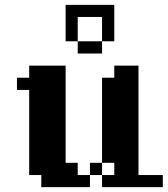

<svg xmlns="http://www.w3.org/2000/svg" viewBox="-20 -770 690 790"><path d="M250 -500V-100.1H299.8V-49.8H350.1V0H149.9V-49.8H100.1V-399.9H49.8V-450.2H100.1V-500ZM649.9 -49.8V0H399.9V-49.8H350.1V-100.1H399.9V-450.2H450.2V-500H549.8V-49.8ZM399.9 -100.1V-49.8H450.2V-100.1ZM450.2 -750V-600.1H399.9V-700.2H299.8V-600.1H399.9V-549.8H299.8V-600.1H250V-750Z"/></svg>

Font: Redaction 50
Style: Bold
Weight: 700
Designer: Jeremy Mickel / Forest Young
Foundry: MCKL
Version: Version 2.001;hotconv 1.0.113;makeotfexe 2.5.65598 DEVELOPME